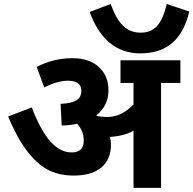

<svg xmlns="http://www.w3.org/2000/svg" viewBox="-20 -916 943 936"><path d="M793 -896.5C769.5 -796.4 731.9 -756.8 665.5 -756.8C597.7 -756.8 554.7 -799.3 519.5 -896.5L417 -857.9C465.3 -725.1 548.3 -655.8 663.1 -655.8C793.5 -655.8 870.1 -723.1 902.8 -859.9ZM195.8 -489.7C238.8 -511.7 277.3 -522.5 311 -522.5C354.5 -522.5 376.5 -506.3 376.5 -473.6C376.5 -430.2 345.2 -413.6 275.4 -409.7L280.8 -304.2C308.6 -304.7 333.5 -307.6 356 -312.5C377.4 -289.6 388.2 -262.2 388.2 -230.5C388.2 -191.9 368.7 -172.9 329.6 -172.9C253.4 -172.9 191.4 -245.1 134.8 -392.1L19.5 -348.1C52.2 -271 85.4 -211.9 119.1 -170.4C152.8 -128.9 187.5 -100.1 222.7 -84C257.3 -67.9 296.4 -60.1 339.8 -60.1C455.6 -60.1 521 -114.3 521 -211.4C521 -222.7 519.5 -234.9 516.1 -248.5C563 -251.5 601.1 -261.7 630.9 -278.8V0H765.1V-511.7H859.4V-622.1H567.4V-511.7H630.9V-407.2C589.4 -364.3 549.3 -345.7 502 -345.7C479 -345.7 461.4 -348.1 448.7 -353C488.8 -384.3 508.8 -425.3 508.8 -476.6C508.8 -522.9 493.2 -560.5 461.9 -589.4C430.2 -618.2 387.2 -632.3 333 -632.3C272 -632.3 213.9 -618.2 158.7 -589.8Z"/></svg>

Font: Noto Reveo Sans
Style: Bold
Weight: 700
Designer: Monotype Design team
Foundry: Monotype Imaging Inc.
Version: Version 1.04